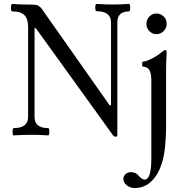

<svg xmlns="http://www.w3.org/2000/svg" viewBox="-20 -686 937 977"><path d="M568.8 9.8Q559.6 9.8 553.2 0L162.1 -543H155.8V-90.8Q155.8 -34.2 225.1 -34.2Q231 -34.2 231 -15.6Q231 2.9 225.1 2.9Q181.6 0 138.2 0Q92.8 0 49.8 2.9Q43.9 2.9 43.9 -15.6Q43.9 -34.2 49.8 -34.2Q123 -34.2 123 -90.8V-546.9Q123 -589.4 104.5 -608.6Q85.9 -627.9 42 -627.9Q35.6 -627.9 35.9 -647Q36.1 -666 42 -666Q74.7 -663.1 108.9 -663.1Q155.8 -663.1 167 -660.2Q183.1 -654.8 193.8 -639.2L538.1 -149.9H544.9V-571.8Q544.9 -628.9 471.2 -628.9Q464.8 -628.9 464.8 -647.5Q464.8 -666 471.2 -666Q511.7 -663.1 554.2 -663.1Q595.7 -663.1 636.2 -666Q642.6 -666 642.6 -647Q642.6 -627.9 636.2 -627.9Q577.1 -627.9 577.1 -571.8V0Q577.1 9.8 568.8 9.8ZM775.9 -512.2Q754.9 -512.2 740 -527.8Q725.1 -543.5 725.1 -564.9Q725.1 -586.4 740 -601.8Q754.9 -617.2 775.9 -617.2Q797.9 -617.2 813 -602.1Q828.1 -586.9 828.1 -564.9Q828.1 -543.5 812.7 -527.8Q797.4 -512.2 775.9 -512.2ZM666 271Q642.6 271 625.2 257.1Q607.9 243.2 607.9 224.1Q607.9 210 619.1 200Q630.4 189.9 646 189.9Q671.9 189.9 686 209Q703.6 228 715.8 228Q750 228 750 122.1V-278.8Q750 -346.2 710 -346.2Q703.1 -346.2 703.1 -359.6Q703.1 -373 710 -373Q723.1 -373 753.4 -388.4Q783.7 -403.8 801.8 -419.9Q814.5 -431.2 821.8 -431.2Q828.1 -431.2 828.1 -417Q825.2 -364.3 825.2 -341.8V-35.2Q825.2 3.9 819.8 63Q810.1 153.3 774.9 207Q732.4 271 666 271Z"/></svg>

Font: Junicode SmCond
Style: Regular
Weight: 400
Width: 4
Designer: Peter S. Baker
Version: Version 2.206